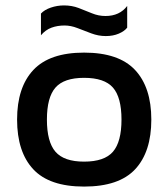

<svg xmlns="http://www.w3.org/2000/svg" viewBox="-20 -678 621 708"><path d="M370 -545Q343 -545 316.5 -555Q290 -565 265.5 -574.5Q241 -584 218 -584Q192 -584 170 -576Q148 -568 131 -548V-628Q144 -642 167.5 -650Q191 -658 216 -658Q245 -658 270 -648.5Q295 -639 319 -629Q343 -619 369 -619Q421 -619 449 -656V-576Q439 -563 418 -554Q397 -545 370 -545ZM290 10Q162 10 102.5 -54Q43 -118 43 -237Q43 -356 103 -420Q163 -484 290 -484Q418 -484 478 -420Q538 -356 538 -237Q538 -118 478.5 -54Q419 10 290 10ZM290 -82Q365 -82 396.5 -118.5Q428 -155 428 -237Q428 -319 396.5 -355Q365 -391 290 -391Q216 -391 184.5 -355Q153 -319 153 -237Q153 -155 184.5 -118.5Q216 -82 290 -82Z"/></svg>

Font: Kanit
Style: Regular
Weight: 400
Designer: Katatrad Team
Foundry: CadsonDemak
Version: Version 2.000; ttfautohint (v1.8.3)